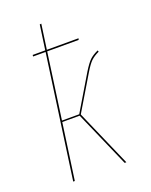

<svg xmlns="http://www.w3.org/2000/svg" viewBox="-138 -807 693 882"><g transform="rotate(-20 208.5 -366.0)"><path d="M378.4 -521Q353 -508.8 338.6 -494.9Q324.2 -481 303.7 -446.8L202.6 -277.8L324.2 0H315.9L195.8 -274.4H110.8L72.3 0H64.5L148.9 -603H87.9L88.4 -610.4H149.9L167 -731L174.8 -731.9L157.7 -610.4H312.5L310.5 -603H156.7L111.8 -281.2H196.3L298.3 -452.1Q319.3 -486.3 334.2 -501Q349.1 -515.6 376 -527.8Z"/></g></svg>

Font: Fira Sans Compressed Eight
Style: Italic
Weight: 100
Width: 3
Italic angle: -8°
Designer: Carrois Corporate & Edenspiekermann AG
Foundry: Carrois Corporate GbR & Edenspiekermann AG
Version: Version 4.203;PS 004.203;hotconv 1.0.88;makeotf.lib2.5.64775